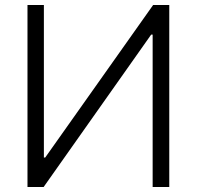

<svg xmlns="http://www.w3.org/2000/svg" viewBox="-20 -747 785 767"><path d="M89.8 -727.1H155.3V-117.7H160.6L591.8 -727.1H656.2V0H589.8V-608.9H584L154.3 0H89.8Z"/></svg>

Font: Interop Light
Style: Regular
Weight: 300
Designer: Rasmus Andersson, Google, Jang Haemin
Foundry: jhaemin
Version: Version 1.007